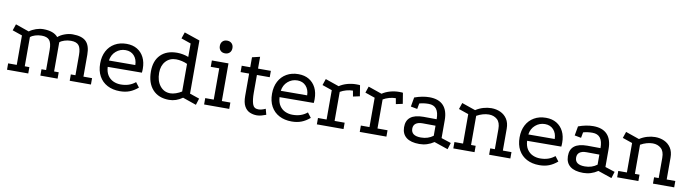

<svg xmlns="http://www.w3.org/2000/svg" viewBox="-31 -1237 6630 1843"><g transform="rotate(10 3284.0 -316.0)"><path d="M42 0V-62H126V-349L30 -382L51 -444L183 -398Q211 -419 247.5 -431.5Q284 -444 318 -444Q368 -444 404.5 -431Q441 -418 462 -392Q487 -415 527 -429.5Q567 -444 604 -444Q695 -444 735.5 -404Q776 -364 776 -275V-62H860V0H653V-62H698V-259Q698 -325 675.5 -352.5Q653 -380 599 -380Q567 -380 536.5 -370.5Q506 -361 490 -346V-62H535V0H367V-62H412V-259Q412 -325 389.5 -352.5Q367 -380 313 -380Q281 -380 250.5 -370.5Q220 -361 204 -346V-62H249V0Z M1319 -51Q1279 -17 1237.5 -1Q1196 15 1143 15Q1073 15 1021 -12.5Q969 -40 940.5 -91.5Q912 -143 912 -215Q912 -284 939 -335.5Q966 -387 1015.5 -415.5Q1065 -444 1130 -444Q1191 -444 1234 -418Q1277 -392 1300.5 -345.5Q1324 -299 1324 -235Q1324 -226 1323.5 -216.5Q1323 -207 1322 -197L989 -195Q992 -144 1013.5 -112Q1035 -80 1068.5 -65Q1102 -50 1140 -50Q1184 -50 1219 -62Q1254 -74 1283 -98ZM1247 -258Q1246 -314 1214.5 -348.5Q1183 -383 1131 -383Q1078 -383 1038 -348.5Q998 -314 990 -257Z M1886 17 1753 -29Q1692 15 1623 15Q1520 15 1462.5 -48.5Q1405 -112 1405 -224Q1405 -328 1462.5 -386Q1520 -444 1623 -444Q1650 -444 1679.5 -438.5Q1709 -433 1734 -423V-554L1639 -587L1660 -649L1812 -597V-79L1906 -47ZM1624 -49Q1649 -49 1679 -59.5Q1709 -70 1734 -86V-355Q1712 -366 1681.5 -373Q1651 -380 1624 -380Q1562 -380 1523.5 -337.5Q1485 -295 1485 -225Q1485 -146 1523.5 -97.5Q1562 -49 1624 -49Z M1963 -429H2125V-62H2208V0H1963V-62H2046V-367H1963ZM2075 -642Q2103 -642 2120 -625Q2137 -608 2137 -580Q2137 -552 2120 -535Q2103 -518 2075 -518Q2047 -518 2030.5 -535Q2014 -552 2014 -580Q2014 -608 2030.5 -625Q2047 -642 2075 -642Z M2478 15Q2442 15 2409.5 1Q2377 -13 2357 -49Q2337 -85 2337 -149V-367H2254V-429H2337V-526L2413 -544V-429H2538V-367H2413V-193Q2413 -126 2426 -85Q2439 -44 2483 -44Q2514 -44 2553 -62L2568 -6Q2547 2 2524 8.5Q2501 15 2478 15Z M2994 -51Q2954 -17 2912.5 -1Q2871 15 2818 15Q2748 15 2696 -12.5Q2644 -40 2615.5 -91.5Q2587 -143 2587 -215Q2587 -284 2614 -335.5Q2641 -387 2690.5 -415.5Q2740 -444 2805 -444Q2866 -444 2909 -418Q2952 -392 2975.5 -345.5Q2999 -299 2999 -235Q2999 -226 2998.5 -216.5Q2998 -207 2997 -197L2664 -195Q2667 -144 2688.5 -112Q2710 -80 2743.5 -65Q2777 -50 2815 -50Q2859 -50 2894 -62Q2929 -74 2958 -98ZM2922 -258Q2921 -314 2889.5 -348.5Q2858 -383 2806 -383Q2753 -383 2713 -348.5Q2673 -314 2665 -257Z M3204 -397Q3238 -420 3281 -432Q3324 -444 3367 -444Q3403 -444 3405 -442L3422 -337L3357 -323L3347 -379Q3316 -379 3283.5 -370Q3251 -361 3224 -345V-62H3322V0H3062V-62H3146V-348L3050 -381L3071 -443Z M3622 -397Q3656 -420 3699 -432Q3742 -444 3785 -444Q3821 -444 3823 -442L3840 -337L3775 -323L3765 -379Q3734 -379 3701.5 -370Q3669 -361 3642 -345V-62H3740V0H3480V-62H3564V-348L3468 -381L3489 -443Z M4204 -29Q4139 15 4063 15Q3979 15 3935.5 -19Q3892 -53 3891 -118Q3889 -249 4057 -249L4186 -248Q4186 -315 4161 -347.5Q4136 -380 4085 -380Q4061 -380 4038 -377Q4015 -374 3995 -368L3985 -313L3921 -325L3937 -416Q3975 -430 4011.5 -437Q4048 -444 4082 -444Q4172 -444 4218 -395.5Q4264 -347 4264 -252V-78L4359 -47L4339 17ZM4060 -186Q4017 -186 3994 -169Q3971 -152 3971 -119Q3971 -49 4067 -49Q4136 -49 4186 -87V-185Z M4392 0V-62H4476V-349L4380 -382L4401 -444L4534 -398Q4569 -421 4608.5 -432.5Q4648 -444 4686 -444Q4734 -444 4774.5 -425.5Q4815 -407 4839.5 -369.5Q4864 -332 4864 -275V-62H4948V0H4741V-62H4786V-259Q4786 -323 4753.5 -351.5Q4721 -380 4673 -380Q4645 -380 4614.5 -371.5Q4584 -363 4554 -346V-62H4599V0Z M5407 -51Q5367 -17 5325.5 -1Q5284 15 5231 15Q5161 15 5109 -12.5Q5057 -40 5028.5 -91.5Q5000 -143 5000 -215Q5000 -284 5027 -335.5Q5054 -387 5103.5 -415.5Q5153 -444 5218 -444Q5279 -444 5322 -418Q5365 -392 5388.5 -345.5Q5412 -299 5412 -235Q5412 -226 5411.5 -216.5Q5411 -207 5410 -197L5077 -195Q5080 -144 5101.5 -112Q5123 -80 5156.5 -65Q5190 -50 5228 -50Q5272 -50 5307 -62Q5342 -74 5371 -98ZM5335 -258Q5334 -314 5302.5 -348.5Q5271 -383 5219 -383Q5166 -383 5126 -348.5Q5086 -314 5078 -257Z M5801 -29Q5736 15 5660 15Q5576 15 5532.5 -19Q5489 -53 5488 -118Q5486 -249 5654 -249L5783 -248Q5783 -315 5758 -347.5Q5733 -380 5682 -380Q5658 -380 5635 -377Q5612 -374 5592 -368L5582 -313L5518 -325L5534 -416Q5572 -430 5608.5 -437Q5645 -444 5679 -444Q5769 -444 5815 -395.5Q5861 -347 5861 -252V-78L5956 -47L5936 17ZM5657 -186Q5614 -186 5591 -169Q5568 -152 5568 -119Q5568 -49 5664 -49Q5733 -49 5783 -87V-185Z M5989 0V-62H6073V-349L5977 -382L5998 -444L6131 -398Q6166 -421 6205.5 -432.5Q6245 -444 6283 -444Q6331 -444 6371.5 -425.5Q6412 -407 6436.5 -369.5Q6461 -332 6461 -275V-62H6545V0H6338V-62H6383V-259Q6383 -323 6350.5 -351.5Q6318 -380 6270 -380Q6242 -380 6211.5 -371.5Q6181 -363 6151 -346V-62H6196V0Z"/></g></svg>

Font: Podkova
Style: Regular
Weight: 400
Designer: Ilya Yudin
Foundry: Cyreal (www.cyreal.org)
Version: Version 2.103